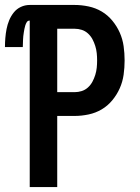

<svg xmlns="http://www.w3.org/2000/svg" viewBox="-46 -755 566 775"><path d="M74 0V-672Q66 -672 62 -665.5Q58 -659 56 -652Q54 -645 52.5 -638Q51 -631 50 -623.5Q49 -616 48 -609Q47 -602 47 -594.5Q47 -587 46.5 -579.5Q46 -572 46 -565H-26Q-26 -583 -24.5 -601.5Q-23 -620 -19.5 -638Q-16 -656 -9 -673Q-2 -690 9.5 -704.5Q21 -719 38 -727Q55 -735 74 -735H255Q283 -735 311.5 -729Q340 -723 364.5 -708.5Q389 -694 407.5 -671.5Q426 -649 437.5 -623Q449 -597 453 -568.5Q457 -540 457 -511Q457 -482 453 -453.5Q449 -425 437.5 -399Q426 -373 407.5 -350.5Q389 -328 364.5 -313.5Q340 -299 311.5 -293Q283 -287 255 -287H185V0ZM185 -383H255Q270 -383 284 -387.5Q298 -392 309 -402Q320 -412 327 -425Q334 -438 338.5 -452.5Q343 -467 344.5 -481.5Q346 -496 346 -511Q346 -526 344.5 -540.5Q343 -555 338.5 -569.5Q334 -584 327 -597Q320 -610 309 -620Q298 -630 284 -634.5Q270 -639 255 -639H185Z"/></svg>

Font: Iosevka Term
Style: Bold
Weight: 700
Monospace: yes
Designer: Belleve Invis
Foundry: Belleve Invis
Version: Version 30.0.1